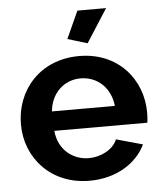

<svg xmlns="http://www.w3.org/2000/svg" viewBox="-53 -776 705 833"><g transform="rotate(-5 299.5 -360.0)"><path d="M347 -585 440 -730H315L261 -611ZM304 10C420 10 510 -47 548 -127L433 -159C416 -116 362 -88 309 -88C239 -88 177 -137 170 -219H575C577 -230 578 -247 578 -264C578 -406 476 -533 305 -533C134 -533 28 -408 28 -259C28 -114 135 10 304 10ZM167 -304C174 -383 231 -436 303 -436C376 -436 433 -383 441 -304Z"/></g></svg>

Font: FIGSv2-sans-serif
Style: Bold
Weight: 700
Designer: Matt McInerney, Pablo Impallari, Rodrigo Fuenzalida,Mirko Velimirovic
Foundry: Matt McInerney, Pablo Impallari, Rodrigo Fuenzalida
Version: Version 4.021;hotconv 1.0.109;makeotfexe 2.5.65596